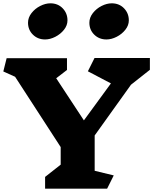

<svg xmlns="http://www.w3.org/2000/svg" viewBox="-31 -1136 924 1158"><path d="M138 -999Q138 -1030 159 -1057Q180 -1084 211.5 -1100Q243 -1116 273 -1116Q318 -1116 347 -1086Q376 -1056 376 -1013Q376 -983 355 -956.5Q334 -930 302.5 -914Q271 -898 241 -898Q197 -898 167.5 -927Q138 -956 138 -999ZM508 -999Q508 -1030 529 -1057Q550 -1084 581.5 -1100Q613 -1116 643 -1116Q688 -1116 717 -1086Q746 -1056 746 -1013Q746 -983 725 -956.5Q704 -930 672.5 -914Q641 -898 611 -898Q567 -898 537.5 -927Q508 -956 508 -999ZM540 -106 655 -78 615 2H241V-69L335 -143V-249L60 -673L-11 -705L9 -785H373V-714L308 -664L475 -410L638 -633L499 -706L539 -786H873V-715L759 -625L540 -319Z"/></svg>

Font: Inknut Antiqua Black
Style: Regular
Weight: 900
Designer: Claus Eggers Sørensen
Foundry: Claus Eggers Sørensen
Version: Version 1.003; ttfautohint (v1.8.2) -l 8 -r 50 -G 200 -x 14 